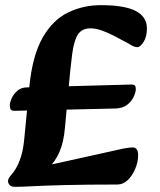

<svg xmlns="http://www.w3.org/2000/svg" viewBox="-20 -716 620 745"><path d="M20 -33Q31 -45 41.5 -62Q52 -79 61.5 -108.5Q71 -138 75 -186L94 -381Q106 -501 145.5 -570Q185 -639 244 -667.5Q303 -696 371 -696Q463 -696 506.5 -673.5Q550 -651 550 -606Q550 -573 537 -553Q524 -533 513 -533Q502 -533 487 -542Q472 -551 458 -558Q442 -567 420.5 -578Q399 -589 375.5 -597.5Q352 -606 331 -606Q298 -606 282.5 -582.5Q267 -559 260 -505.5Q253 -452 245 -362L232 -220Q227 -163 210.5 -126Q194 -89 170 -66Q146 -43 117 -28L122 -65L461 -140Q472 -142 481 -143Q490 -144 495 -144Q505 -144 510.5 -136.5Q516 -129 516 -114Q516 -88 505 -61.5Q494 -35 476 -17.5Q458 0 435 0Q316 0 236 2Q156 4 108 6.5Q60 9 37 9Q19 9 13 -4.5Q7 -18 20 -33ZM489 -388Q501 -388 504 -383.5Q507 -379 507 -371Q507 -358 498.5 -340Q490 -322 473 -309Q456 -296 428 -295L36 -286Q24 -286 21 -292Q18 -298 18 -308Q18 -318 25 -334Q32 -350 47 -363.5Q62 -377 86 -377Z"/></svg>

Font: Alkatra
Style: Regular
Weight: 400
Designer: Suman Bhandary
Version: Version 1.100;gftools[0.9.22]